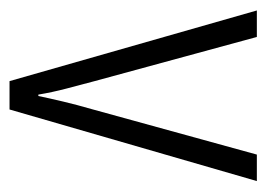

<svg xmlns="http://www.w3.org/2000/svg" viewBox="-100 -472 572 413"><g transform="rotate(90 186.5 -266.0)"><path d="M155 0 3 -532H60L155 -183Q163 -153 171 -122.5Q179 -92 184 -62H187Q192 -86 199 -115.5Q206 -145 215 -176L313 -532H370L216 0Z"/></g></svg>

Font: Noto Sans Gujarati UI Condensed Light
Style: Regular
Weight: 300
Width: 3
Designer: Jelle Bosma - Monotype Design Team, Universal Thirst
Foundry: Monotype Imaging Inc.
Version: Version 2.106; ttfautohint (v1.8.4.7-5d5b)